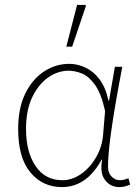

<svg xmlns="http://www.w3.org/2000/svg" viewBox="-20 -750 572 782"><path d="M232 12Q154 12 104 -47.5Q54 -107 54 -225Q54 -310 83 -369Q112 -428 159.5 -459Q207 -490 262 -490Q294 -490 326.5 -475.5Q359 -461 384.5 -428Q410 -395 422 -340H424L448 -478H478Q468 -426 458 -370Q448 -314 439.5 -259.5Q431 -205 425.5 -156.5Q420 -108 420 -70Q420 -46 434.5 -31Q449 -16 468 -16Q477 -16 486.5 -18.5Q496 -21 503 -24L510 2Q503 5 492 8.5Q481 12 466 12Q430 12 408 -16.5Q386 -45 396 -100H394Q333 12 232 12ZM234 -16Q274 -16 310.5 -41.5Q347 -67 371.5 -109.5Q396 -152 400 -202L408 -298Q392 -370 366.5 -405Q341 -440 313 -451Q285 -462 260 -462Q215 -462 175.5 -434Q136 -406 111 -353.5Q86 -301 86 -225Q86 -131 125 -73.5Q164 -16 234 -16ZM250 -560 294 -730H328L330 -726L274 -560Z"/></svg>

Font: Source Sans 3 VF
Style: Regular
Weight: 200
Designer: Paul D. Hunt
Foundry: Adobe
Version: Version 3.046;hotconv 1.0.118;makeotfexe 2.5.65603